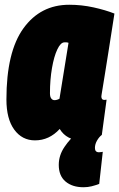

<svg xmlns="http://www.w3.org/2000/svg" viewBox="-20 -580 501 807"><path d="M323 10Q260 10 231 -38Q187 10 127 10Q73 10 40 -35Q7 -80 7 -162Q7 -362 78.5 -461Q150 -560 271 -560Q323 -560 373 -549Q423 -538 461 -523Q446 -426 436 -363Q426 -300 420 -262.5Q414 -225 411 -207Q408 -189 407 -182.5Q406 -176 406 -175Q406 -160 418 -160Q420 -160 423 -160.5Q426 -161 428 -161L408 -13Q395 -3 371 3.5Q347 10 323 10ZM230 -165 268 -400Q263 -402 259 -402Q255 -402 251 -402Q235 -402 221 -372.5Q207 -343 198.5 -294Q190 -245 190 -188Q190 -173 195.5 -166Q201 -159 209 -159Q219 -159 230 -165ZM309 -26 408 -13Q397 -5 388 10.5Q379 26 379 42Q379 60 396 60Q402 60 406.5 59Q411 58 412 58L397 193Q381 199 365 203Q349 207 331 207Q284 207 255.5 183Q227 159 227 113Q227 73 251 37.5Q275 2 309 -26Z"/></svg>

Font: Georama Condensed Black
Style: Italic
Weight: 900
Width: 3
Italic angle: -9°
Designer: Jean-Baptiste Levee
Foundry: Production Type
Version: Version 1.000